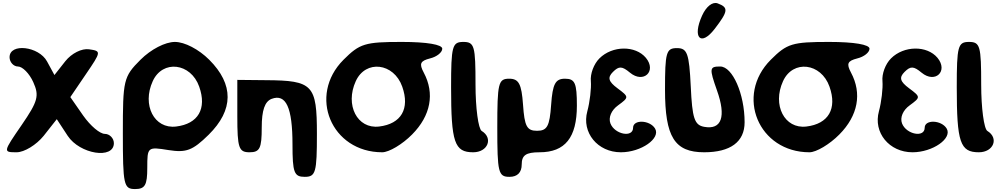

<svg xmlns="http://www.w3.org/2000/svg" viewBox="-20 -1085 6803 1305"><path d="M45 -696C45 -663 72 -633 102 -633C133 -633 180 -585 206 -527C248 -434 238 -397 127 -235C1 -52 0 -50 93 -50C145 -50 227 -100 277 -162L366 -275L440 -162C522 -37 754 0 754 -112C754 -145 725 -175 693 -175C659 -175 595 -229 545 -300L458 -425L564 -581C669 -735 669 -738 585 -750C536 -757 467 -723 424 -669L350 -575L300 -667C244 -771 45 -794 45 -696Z M935 -679C819 -563 815 -541 815 -179C815 171 821 200 898 200C966 200 981 173 981 56C981 -86 983 -88 1125 -65C1246 -46 1289 -62 1398 -169C1569 -338 1570 -511 1402 -679C1331 -750 1235 -800 1169 -800C1103 -800 1006 -750 935 -679ZM1334 -496C1387 -346 1327 -243 1177 -225C1028 -207 944 -371 1018 -533C1085 -681 1277 -658 1334 -496Z M1593 -296C1593 -79 1603 -50 1676 -50C1746 -50 1759 -77 1759 -219C1759 -336 1780 -395 1826 -413C1924 -450 1968 -354 1968 -104C1968 88 1979 117 2051 117C2126 117 2134 87 2134 -175C2134 -508 2107 -538 1789 -540L1593 -542Z M2315 -679C2071 -435 2232 -50 2578 -50C2624 -50 2715 -104 2781 -171C2908 -299 2936 -450 2860 -592C2828 -652 2836 -671 2903 -688C2949 -699 2986 -729 2986 -754C2986 -782 2882 -800 2711 -800C2461 -800 2425 -789 2315 -679ZM2714 -496C2767 -346 2707 -243 2557 -225C2408 -207 2324 -371 2398 -533C2465 -681 2657 -658 2714 -496Z M3046 -492C3046 -117 3069 -50 3196 -50C3296 -50 3334 -146 3254 -195C3231 -209 3212 -352 3212 -510C3212 -772 3205 -800 3129 -800C3054 -800 3046 -771 3046 -492Z M3360 -217C3360 87 3367 117 3443 117C3497 117 3526 87 3526 33C3526 -30 3555 -50 3647 -50C3821 -50 3901 -150 3901 -367C3901 -521 3888 -550 3820 -550C3755 -550 3736 -515 3726 -373C3716 -227 3699 -196 3630 -196C3561 -196 3545 -227 3535 -373C3525 -515 3506 -550 3441 -550C3367 -550 3360 -521 3360 -217Z M4054 -688C4016 -650 3991 -583 3996 -533C4000 -486 3989 -391 3972 -329C3932 -184 4042 -50 4200 -50C4338 -50 4473 -145 4432 -212C4396 -270 4283 -274 4283 -217C4283 -147 4158 -171 4129 -246C4114 -286 4135 -336 4181 -369C4256 -424 4256 -426 4177 -485C4115 -531 4108 -558 4146 -596C4187 -637 4208 -636 4262 -591C4354 -515 4445 -601 4370 -692C4299 -777 4142 -776 4054 -688Z M4500 -475C4500 -154 4565 -50 4766 -50C4945 -50 5041 -121 5041 -254C5041 -446 4959 -633 4875 -633C4802 -633 4800 -621 4853 -471C4917 -292 4885 -201 4766 -223C4700 -235 4685 -281 4675 -498C4664 -723 4651 -758 4581 -758C4508 -758 4500 -729 4500 -475ZM4752 -979C4684 -829 4743 -766 4837 -888C4930 -1009 4933 -1034 4858 -1062C4823 -1075 4780 -1041 4752 -979Z M5219 -679C4975 -435 5136 -50 5482 -50C5528 -50 5619 -104 5685 -171C5812 -299 5840 -450 5764 -592C5732 -652 5740 -671 5807 -688C5853 -699 5890 -729 5890 -754C5890 -782 5786 -800 5615 -800C5365 -800 5329 -789 5219 -679ZM5618 -496C5671 -346 5611 -243 5461 -225C5312 -207 5228 -371 5302 -533C5369 -681 5561 -658 5618 -496Z M6036 -688C5998 -650 5973 -583 5978 -533C5982 -486 5971 -391 5954 -329C5914 -184 6024 -50 6182 -50C6320 -50 6455 -145 6414 -212C6378 -270 6265 -274 6265 -217C6265 -147 6140 -171 6111 -246C6096 -286 6117 -336 6163 -369C6238 -424 6238 -426 6159 -485C6097 -531 6090 -558 6128 -596C6169 -637 6190 -636 6244 -591C6336 -515 6427 -601 6352 -692C6281 -777 6124 -776 6036 -688Z M6483 -492C6483 -117 6506 -50 6633 -50C6733 -50 6771 -146 6691 -195C6668 -209 6649 -352 6649 -510C6649 -772 6642 -800 6566 -800C6491 -800 6483 -771 6483 -492Z"/></svg>

Font: Hussar Skorodowane
Style: Bold
Weight: 700
Foundry: Cannot Into Space Fonts
Version: Version 0.892